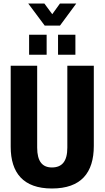

<svg xmlns="http://www.w3.org/2000/svg" viewBox="-20 -1065 596 1095"><path d="M235 -919H322L415 -1045H322L278 -984L233 -1045H141ZM146 -753H246V-867H146ZM311 -753H410V-867H311ZM276 10C442 10 515 -79 515 -233V-690H364V-223C364 -144 333 -110 276 -110C222 -110 192 -144 192 -223V-690H41V-228C41 -79 113 10 276 10Z"/></svg>

Font: Decalotype
Style: Bold
Weight: 700
Designer: Alfredo Marco Pradil
Foundry: Alfredo Marco Pradil
Version: Version 1.0